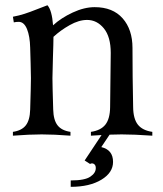

<svg xmlns="http://www.w3.org/2000/svg" viewBox="-20 -518 621 733"><path d="M303.2 94.7 367.7 -2.4Q360.8 -2 347.2 -1.2Q333.5 -0.5 327.1 0V-14.6Q364.7 -20 382.3 -42.2Q399.9 -64.5 400.4 -108.9Q402.8 -278.8 402.8 -315.9Q402.8 -377.4 376.5 -409.7Q350.1 -441.9 312.5 -441.9Q281.2 -441.9 246.1 -422.1Q210.9 -402.3 184.1 -377.4Q184.1 -354.5 182.1 -298.6Q180.2 -242.7 180.2 -219.7Q180.2 -193.8 183.1 -100.1Q184.1 -59.6 199.7 -39.6Q215.3 -19.5 249 -14.6V0Q185.5 -4.9 139.2 -4.9Q92.8 -4.9 29.3 0V-14.6Q63 -19.5 78.6 -39.6Q94.2 -59.6 95.2 -100.1Q98.1 -193.8 98.1 -219.7Q98.1 -242.7 96.9 -277.6Q95.7 -312.5 95.2 -335.9Q94.2 -379.9 83 -407.2Q71.8 -434.6 51.3 -434.6Q41.5 -434.6 32.7 -432.6L29.3 -454.1Q52.7 -458.5 73.2 -465.1Q93.8 -471.7 121.8 -482.9Q149.9 -494.1 161.1 -498Q178.2 -479 182.6 -421.4Q213.4 -449.7 257.6 -470.2Q301.8 -490.7 341.3 -490.7Q410.6 -490.7 448.2 -448Q485.8 -405.3 485.8 -335Q485.8 -225.1 488.3 -108.9Q488.8 -64.5 506.3 -42.2Q523.9 -20 561.5 -14.6V0Q491.7 -4.9 444.3 -4.9Q434.6 -4.9 398.4 -3.9L366.7 43.5Q411.6 54.2 411.6 100.1Q411.6 141.1 367.2 168Q322.3 195.3 250 195.3V170.9Q304.7 170.9 325.2 156.2Q345.7 142.6 345.7 123.5Q345.7 112.3 338.6 107.9Q331.5 103.5 323.7 107.9Z"/></svg>

Font: Flanker
Style: Regular
Weight: 400
Designer: Flanker
Foundry: Flanker
Version: Version 2.027